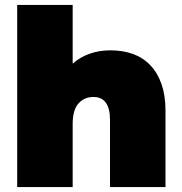

<svg xmlns="http://www.w3.org/2000/svg" viewBox="-20 -762 742 782"><path d="M654 -312V0H428V-273Q428 -367 361 -367Q323 -367 299.5 -340.5Q276 -314 276 -257V0H50V-742H276V-503Q339 -557 430 -557Q481 -557 522 -542Q563 -527 592.5 -496Q622 -465 638 -419Q654 -373 654 -312Z"/></svg>

Font: CMG Sans Black
Style: Regular
Weight: 900
Designer: Julieta Ulanovsky
Foundry: Julieta Ulanovsky
Version: Version 7.200